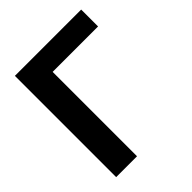

<svg xmlns="http://www.w3.org/2000/svg" viewBox="-198 -832 953 953"><g transform="rotate(-45 278.5 -355.5)"><path d="M64.5 0ZM529.8 -592.3H210.9V0H64.5V-710.9H529.8Z"/></g></svg>

Font: Roboto-o
Style: o-Bold
Weight: 700
Designer: Google
Version: Version 2.134; 2016; ttfautohint (v1.6)